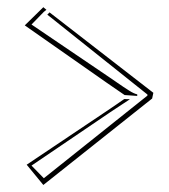

<svg xmlns="http://www.w3.org/2000/svg" viewBox="-20 -552 477 541"><path d="M119.6 -517.1 412.1 -290.5 408.7 -274.4 102.1 -30.8 55.2 -87.9 289.6 -245.1 330.1 -272.9 346.2 -272.5Q334 -264.6 290 -235.4L68.8 -85.4L103.5 -49.8L395.5 -282.7V-285.6L113.3 -510.7ZM110.8 -524.4 103.5 -518.6 68.8 -482.9 290 -333Q294.4 -330.1 308.1 -320.6Q321.8 -311 327.4 -307.4Q333 -303.7 342 -297.9Q351.1 -292 356.7 -289.6Q362.3 -287.1 366.7 -286.1V-281.7L331.1 -284.2L280.8 -318.8L49.8 -480.5L102.1 -531.7Z"/></svg>

Font: FoglihtenNo03
Style: Regular
Weight: 500
Version: Version 0.59